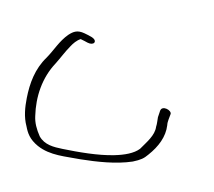

<svg xmlns="http://www.w3.org/2000/svg" viewBox="-177 -739 903 809"><g transform="rotate(-15 275.0 -335.0)"><path d="M-62 -207C-23 -154 40 -134 97 -106C160 -78 236 -48 307 -40C342 -38 357 -41 378 -51C429 -73 469 -105 487 -150C492 -166 504 -178 513 -192C515 -195 515 -199 513 -204C509 -214 497 -224 487 -224C477 -224 474 -217 470 -211L458 -193C452 -181 448 -168 440 -156C426 -122 385 -104 351 -84C322 -72 280 -76 239 -86C172 -102 95 -138 35 -168C1 -185 -34 -204 -44 -244C-49 -276 -49 -305 -40 -332C-17 -409 29 -480 101 -524C127 -541 153 -562 179 -577C192 -585 211 -595 230 -595V-594C239 -586 245 -581 253 -573C275 -553 296 -568 277 -590C268 -599 260 -607 250 -615C226 -635 208 -634 183 -626C139 -610 109 -580 70 -557C10 -524 -27 -471 -55 -414C-72 -379 -87 -341 -87 -299C-89 -271 -88 -243 -62 -207Z"/></g></svg>

Font: Stray Cat
Style: OpSuObl
Weight: 400
Version: Version 1.0